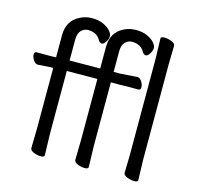

<svg xmlns="http://www.w3.org/2000/svg" viewBox="-105 -819 971 941"><g transform="rotate(15 381.0 -348.5)"><path d="M199 1Q199 11 181 11Q163 11 144.5 3.5Q126 -4 126 -17L128 -116V-423H115L51 -419H50Q38 -419 28 -434Q18 -449 18 -462.5Q18 -476 30 -476H104L128 -477V-589Q128 -664 190 -694Q217 -708 250 -708Q283 -708 307 -697Q331 -686 343.5 -671.5Q356 -657 356 -644Q356 -631 346 -615.5Q336 -600 326.5 -600Q317 -600 310 -611Q291 -647 245 -647Q226 -647 211 -632Q196 -617 196 -585V-479L351 -480V-589Q351 -664 412 -694Q440 -708 473 -708Q506 -708 530 -697Q554 -686 566.5 -671.5Q579 -657 579 -644Q579 -631 569 -615.5Q559 -600 549.5 -600Q540 -600 533 -611Q514 -647 468 -647Q449 -647 434 -632Q419 -617 419 -585V-481H451L537 -487H538Q551 -487 560.5 -472Q570 -457 570 -443Q570 -429 558 -429H500Q475 -429 462 -428H419V-105L422 1Q422 11 404 11Q386 11 367.5 3.5Q349 -4 349 -17L351 -116V-427L196 -426V-105ZM673 1Q673 10 655.5 10Q638 10 618.5 2.5Q599 -5 599 -17L601 -105V-592L598 -699Q598 -708 616 -708Q634 -708 653 -700.5Q672 -693 672 -681L670 -592V-105Z"/></g></svg>

Font: LXGW WenKai TC
Style: Regular
Weight: 400
Designer: LXGW / Fontworks Inc.
Foundry: LXGW / Fontworks Inc.
Version: Version 1.330